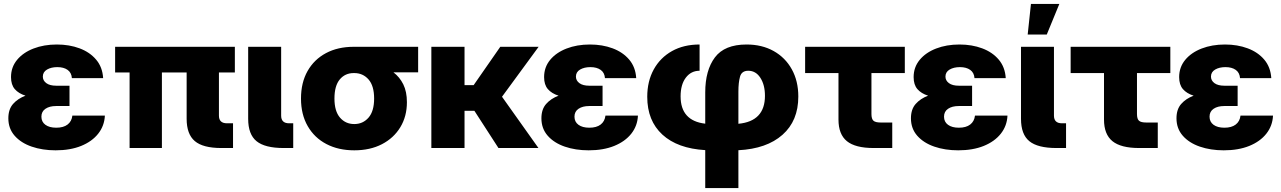

<svg xmlns="http://www.w3.org/2000/svg" viewBox="-20 -754 6526 978"><path d="M263.2 11.7Q196.3 11.7 141.6 -7.1Q86.9 -25.9 54.7 -62.5Q22.5 -99.1 22.5 -151.4Q22.5 -197.3 46.6 -224.6Q70.8 -252 109.9 -266.6Q74.7 -277.8 55.4 -300Q36.1 -322.3 36.1 -361.3Q36.1 -411.6 66.9 -449Q97.7 -486.3 150.6 -506.8Q203.6 -527.3 269.5 -527.3Q333 -527.3 385.3 -507.8Q437.5 -488.3 469.7 -450.2Q502 -412.1 505.4 -356H346.2Q344.2 -383.8 324.5 -397.9Q304.7 -412.1 272 -412.1Q240.7 -412.1 219.5 -399.7Q198.2 -387.2 198.2 -363.8Q198.2 -343.8 215.8 -330.6Q233.4 -317.4 266.6 -317.4H334V-213.9H265.6Q232.4 -213.9 211.7 -200Q190.9 -186 190.9 -159.7Q190.9 -133.3 211.2 -118.4Q231.4 -103.5 266.6 -103.5Q303.2 -103.5 324.2 -119.6Q345.2 -135.7 348.6 -165H514.2Q511.7 -112.8 480.2 -73Q448.7 -33.2 393.3 -10.7Q337.9 11.7 263.2 11.7Z M1107.4 0Q1013.7 0 972.2 -35.4Q930.7 -70.8 930.7 -148.9V-384.8H804.7V0H640.1V-384.8H566.4V-515.6H1176.3V-384.8H1095.2V-165Q1095.2 -126 1136.2 -126H1167V0Z M1424.8 0Q1329.6 0 1286.9 -34.7Q1244.1 -69.3 1244.1 -148.9V-515.6H1412.1V-165Q1412.1 -126 1452.6 -126H1473.6V0Z M1784.7 11.7Q1703.6 11.7 1642.6 -20.3Q1581.5 -52.2 1547.4 -111.6Q1513.2 -170.9 1513.2 -252Q1513.2 -333 1546.6 -392.1Q1580.1 -451.2 1640.4 -483.4Q1700.7 -515.6 1781.7 -515.6H2109.9V-385.7H1983.9Q2015.6 -361.8 2034.2 -324.5Q2052.7 -287.1 2052.7 -233.4Q2052.7 -161.6 2019.3 -106.2Q1985.8 -50.8 1925.5 -19.5Q1865.2 11.7 1784.7 11.7ZM1784.7 -381.8H1781.7Q1737.8 -381.8 1710.7 -349.4Q1683.6 -316.9 1683.6 -252Q1683.6 -187.5 1711.9 -154.8Q1740.2 -122.1 1784.7 -122.1Q1828.6 -122.1 1857.2 -154.8Q1885.7 -187.5 1885.7 -252Q1885.7 -316.9 1857.2 -349.4Q1828.6 -381.8 1784.7 -381.8Z M2346.2 -515.6V-320.3H2392.6L2528.3 -515.6H2723.6L2537.1 -261.2L2722.7 0H2519L2396.5 -189.5H2346.2V0H2177.2V-515.6Z M2978.5 11.7Q2911.6 11.7 2856.9 -7.1Q2802.2 -25.9 2770 -62.5Q2737.8 -99.1 2737.8 -151.4Q2737.8 -197.3 2762 -224.6Q2786.1 -252 2825.2 -266.6Q2790 -277.8 2770.8 -300Q2751.5 -322.3 2751.5 -361.3Q2751.5 -411.6 2782.2 -449Q2813 -486.3 2866 -506.8Q2918.9 -527.3 2984.9 -527.3Q3048.3 -527.3 3100.6 -507.8Q3152.8 -488.3 3185.1 -450.2Q3217.3 -412.1 3220.7 -356H3061.5Q3059.6 -383.8 3039.8 -397.9Q3020 -412.1 2987.3 -412.1Q2956.1 -412.1 2934.8 -399.7Q2913.6 -387.2 2913.6 -363.8Q2913.6 -343.8 2931.2 -330.6Q2948.7 -317.4 2981.9 -317.4H3049.3V-213.9H2981Q2947.8 -213.9 2927 -200Q2906.2 -186 2906.2 -159.7Q2906.2 -133.3 2926.5 -118.4Q2946.8 -103.5 2981.9 -103.5Q3018.6 -103.5 3039.6 -119.6Q3060.5 -135.7 3064 -165H3229.5Q3227.1 -112.8 3195.6 -73Q3164.1 -33.2 3108.6 -10.7Q3053.2 11.7 2978.5 11.7Z M3572.3 204.1V10.7Q3431.2 2.4 3354 -68.4Q3276.9 -139.2 3276.9 -260.7Q3276.9 -340.3 3310.1 -400.4Q3343.3 -460.4 3403.1 -493.9Q3462.9 -527.3 3543.5 -527.3V-393.6Q3500 -393.6 3473.4 -358.4Q3446.8 -323.2 3446.8 -263.2Q3446.8 -138.7 3572.3 -124V-283.2Q3572.3 -396 3621.6 -461.7Q3670.9 -527.3 3782.7 -527.3Q3861.3 -527.3 3920.7 -494.1Q3980 -460.9 4013.2 -401.1Q4046.4 -341.3 4046.4 -262.2Q4046.4 -138.7 3965.8 -67.4Q3885.3 3.9 3741.2 11.2V204.1ZM3741.2 -123.5Q3876.5 -136.2 3876.5 -266.1Q3876.5 -321.3 3853.3 -357.4Q3830.1 -393.6 3791.5 -393.6Q3757.8 -393.6 3749.5 -363.5Q3741.2 -333.5 3741.2 -287.1Z M4430.2 0Q4336.9 0 4293.9 -34.9Q4251 -69.8 4251 -145V-381.8H4081.1V-515.6H4588.9V-381.8H4418.9V-173.3Q4418.9 -148.4 4429 -139.2Q4439 -129.9 4466.8 -129.9H4524.9V0Z M4860.8 11.7Q4793.9 11.7 4739.3 -7.1Q4684.6 -25.9 4652.3 -62.5Q4620.1 -99.1 4620.1 -151.4Q4620.1 -197.3 4644.3 -224.6Q4668.5 -252 4707.5 -266.6Q4672.4 -277.8 4653.1 -300Q4633.8 -322.3 4633.8 -361.3Q4633.8 -411.6 4664.6 -449Q4695.3 -486.3 4748.3 -506.8Q4801.3 -527.3 4867.2 -527.3Q4930.7 -527.3 4982.9 -507.8Q5035.2 -488.3 5067.4 -450.2Q5099.6 -412.1 5103 -356H4943.8Q4941.9 -383.8 4922.1 -397.9Q4902.3 -412.1 4869.6 -412.1Q4838.4 -412.1 4817.1 -399.7Q4795.9 -387.2 4795.9 -363.8Q4795.9 -343.8 4813.5 -330.6Q4831.1 -317.4 4864.3 -317.4H4931.6V-213.9H4863.3Q4830.1 -213.9 4809.3 -200Q4788.6 -186 4788.6 -159.7Q4788.6 -133.3 4808.8 -118.4Q4829.1 -103.5 4864.3 -103.5Q4900.9 -103.5 4921.9 -119.6Q4942.9 -135.7 4946.3 -165H5111.8Q5109.4 -112.8 5077.9 -73Q5046.4 -33.2 4991 -10.7Q4935.5 11.7 4860.8 11.7Z M5361.3 0Q5266.1 0 5223.4 -34.7Q5180.7 -69.3 5180.7 -148.9V-515.6H5348.6V-165Q5348.6 -126 5389.2 -126H5410.2V0ZM5214.8 -578.1 5231.4 -733.9H5376L5312 -578.1Z M5782.7 0Q5689.5 0 5646.5 -34.9Q5603.5 -69.8 5603.5 -145V-381.8H5433.6V-515.6H5941.4V-381.8H5771.5V-173.3Q5771.5 -148.4 5781.5 -139.2Q5791.5 -129.9 5819.3 -129.9H5877.4V0Z M6213.4 11.7Q6146.5 11.7 6091.8 -7.1Q6037.1 -25.9 6004.9 -62.5Q5972.7 -99.1 5972.7 -151.4Q5972.7 -197.3 5996.8 -224.6Q6021 -252 6060.1 -266.6Q6024.9 -277.8 6005.6 -300Q5986.3 -322.3 5986.3 -361.3Q5986.3 -411.6 6017.1 -449Q6047.9 -486.3 6100.8 -506.8Q6153.8 -527.3 6219.7 -527.3Q6283.2 -527.3 6335.4 -507.8Q6387.7 -488.3 6419.9 -450.2Q6452.1 -412.1 6455.6 -356H6296.4Q6294.4 -383.8 6274.7 -397.9Q6254.9 -412.1 6222.2 -412.1Q6190.9 -412.1 6169.7 -399.7Q6148.4 -387.2 6148.4 -363.8Q6148.4 -343.8 6166 -330.6Q6183.6 -317.4 6216.8 -317.4H6284.2V-213.9H6215.8Q6182.6 -213.9 6161.9 -200Q6141.1 -186 6141.1 -159.7Q6141.1 -133.3 6161.4 -118.4Q6181.6 -103.5 6216.8 -103.5Q6253.4 -103.5 6274.4 -119.6Q6295.4 -135.7 6298.8 -165H6464.4Q6461.9 -112.8 6430.4 -73Q6398.9 -33.2 6343.5 -10.7Q6288.1 11.7 6213.4 11.7Z"/></svg>

Font: Inter Display ExtraBold
Style: Regular
Weight: 800
Designer: Rasmus Andersson
Foundry: rsms
Version: Version 4.000;git-a52131595